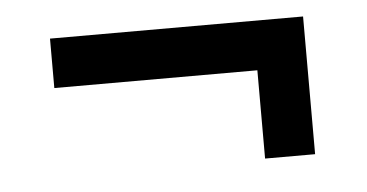

<svg xmlns="http://www.w3.org/2000/svg" viewBox="-31 -393 622 325"><g transform="rotate(-5 280.0 -230.0)"><path d="M408 -263H63V-347H493V-113H408Z"/></g></svg>

Font: sheba-seeBold
Style: Regular
Weight: 600
Designer: Mohamed Galeb, the designers
Foundry: Kief Type Foundry
Version: Version 2.010; ttfautohint (v1.5.33-1714) -l 8 -r 50 -G 200 